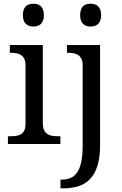

<svg xmlns="http://www.w3.org/2000/svg" viewBox="-20 -780 660 1040"><path d="M36.1 -42Q52.7 -42 67.6 -44.2Q82.5 -46.4 93.8 -53.2Q105 -60.1 111.6 -73.5Q118.2 -86.9 118.2 -108.9V-425.8Q118.2 -447.8 111.6 -461.2Q105 -474.6 93.8 -481.9Q82.5 -489.3 67.6 -491.7Q52.7 -494.1 36.1 -494.1H33.2V-536.1H211.9V-113.8Q211.9 -90.3 218.5 -76.2Q225.1 -62 236.1 -54.4Q247.1 -46.9 262.2 -44.4Q277.3 -42 293.9 -42H307.1V0H22.9V-42ZM104 -698.2Q104 -715.8 108.4 -727.5Q112.8 -739.3 120.6 -746.6Q128.4 -753.9 138.7 -756.8Q148.9 -759.8 161.1 -759.8Q172.9 -759.8 183.1 -756.8Q193.4 -753.9 200.9 -746.6Q208.5 -739.3 213.1 -727.5Q217.8 -715.8 217.8 -698.2Q217.8 -680.7 213.1 -668.9Q208.5 -657.2 200.9 -649.9Q193.4 -642.6 183.1 -639.4Q172.9 -636.2 161.1 -636.2Q148.9 -636.2 138.7 -639.4Q128.4 -642.6 120.6 -649.9Q112.8 -657.2 108.4 -668.9Q104 -680.7 104 -698.2ZM522 -536.1V7.8Q522 75.2 507.3 119.9Q492.7 164.6 466.3 191.2Q439.9 217.8 403.6 229Q367.2 240.2 323.7 240.2H307.6V192.9H314.9Q341.8 192.9 362.8 183.8Q383.8 174.8 398.2 153.6Q412.6 132.3 420.2 96.9Q427.7 61.5 427.7 8.8V-425.8Q427.7 -447.8 421.1 -461.2Q414.6 -474.6 403.3 -481.9Q392.1 -489.3 377.2 -491.7Q362.3 -494.1 345.7 -494.1H342.8V-536.1ZM414.1 -698.2Q414.1 -715.8 418.5 -727.5Q422.9 -739.3 430.4 -746.6Q438 -753.9 448.5 -756.8Q459 -759.8 470.7 -759.8Q482.4 -759.8 492.9 -756.8Q503.4 -753.9 511 -746.6Q518.6 -739.3 523.2 -727.5Q527.8 -715.8 527.8 -698.2Q527.8 -680.7 523.2 -668.9Q518.6 -657.2 511 -649.9Q503.4 -642.6 492.9 -639.4Q482.4 -636.2 470.7 -636.2Q459 -636.2 448.5 -639.4Q438 -642.6 430.4 -649.9Q422.9 -657.2 418.5 -668.9Q414.1 -680.7 414.1 -698.2Z"/></svg>

Font: Noto Serif
Style: Regular
Weight: 400
Designer: Monotype Design team
Foundry: Monotype Imaging Inc.
Version: Version 1.02